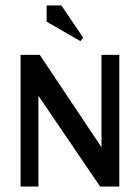

<svg xmlns="http://www.w3.org/2000/svg" viewBox="-20 -680 510 700"><path d="M273 -530 150 -601V-660H204L283 -543ZM55 0V-480H125L350 -143V-480H415V0H345L120 -331V0Z"/></svg>

Font: Glametrix
Style: Bold
Weight: 700
Designer: gluk
Foundry: gluk
Version: Version 0.40